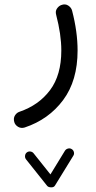

<svg xmlns="http://www.w3.org/2000/svg" viewBox="-20 -293 428 853"><path d="M298.8 369.6Q306.2 374 308.3 382.8Q310.5 391.6 305.7 398.9L224.6 530.8Q219.7 539.6 207.3 539.3Q194.8 539.1 189.5 532.7L95.7 415Q90.3 408.2 91.3 398.9Q92.3 389.6 99.1 384.3Q106 378.9 115 380.1Q124 381.3 129.4 388.2L204.1 481.9L268.6 376.5Q273.4 369.1 282.5 366.9Q291.5 364.7 298.8 369.6ZM252 -270.5Q269.5 -277.3 283.2 -268.3Q296.9 -259.3 300.3 -245.6Q324.7 -151.9 324.7 -68.4Q324.7 65.4 260.5 151.6Q196.3 237.8 89.8 273.4Q73.7 278.3 60.5 270.5Q47.4 262.7 43.5 249.5Q38.6 232.4 46.4 220Q54.2 207.5 66.4 203.6Q152.3 174.3 202.4 107.4Q252.4 40.5 252.4 -68.4Q252.4 -104.5 246.6 -144.3Q240.7 -184.1 229.5 -227.1Q225.1 -243.7 233.2 -255.1Q241.2 -266.6 252 -270.5Z"/></svg>

Font: Mikhak-DS1-FD Regular
Style: Regular
Weight: 400
Designer: Amin Abedi
Version: Version 3.2